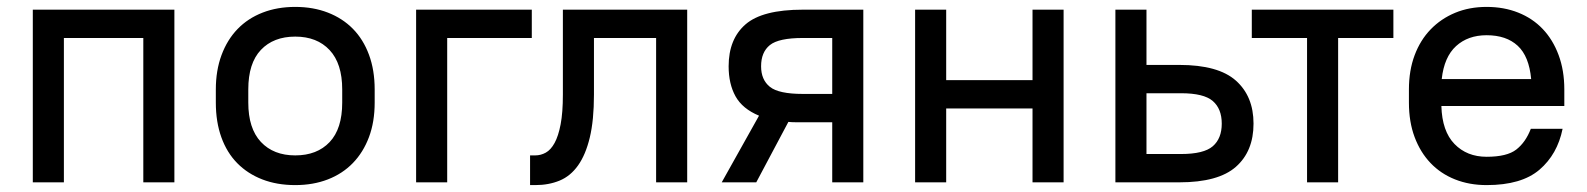

<svg xmlns="http://www.w3.org/2000/svg" viewBox="-20 -528 4595 556"><path d="M395 -418H165V0H75V-500H485V0H395Z M835 8Q782 8 739.5 -8.5Q697 -25 667 -55.5Q637 -86 621 -130.5Q605 -175 605 -231V-269Q605 -324 621.5 -368.5Q638 -413 668 -444Q698 -475 740.5 -491.5Q783 -508 835 -508Q887 -508 929.5 -491.5Q972 -475 1002 -444.5Q1032 -414 1048.5 -369.5Q1065 -325 1065 -269V-231Q1065 -175 1048.5 -131Q1032 -87 1002 -56Q972 -25 929.5 -8.5Q887 8 835 8ZM835 -78Q898 -78 934.5 -116.5Q971 -155 971 -231V-269Q971 -344 934.5 -383Q898 -422 835 -422Q772 -422 735.5 -383.5Q699 -345 699 -269V-231Q699 -156 735.5 -117Q772 -78 835 -78Z M1185 -500H1520V-418H1275V0H1185Z M1515 -78H1530Q1546 -78 1560.5 -86Q1575 -94 1586 -114Q1597 -134 1603.5 -168Q1610 -202 1610 -254V-500H1970V0H1880V-418H1700V-254Q1700 -180 1688 -130Q1676 -80 1654 -49Q1632 -18 1600.5 -5Q1569 8 1530 8H1515Z M2090 -336Q2090 -415 2139 -457.5Q2188 -500 2305 -500H2480V0H2390V-174H2305Q2294 -174 2283.5 -174Q2273 -174 2263 -175L2170 0H2070L2178 -193Q2130 -213 2110 -249Q2090 -285 2090 -336ZM2184 -336Q2184 -297 2209.5 -276.5Q2235 -256 2305 -256H2390V-418H2305Q2235 -418 2209.5 -397.5Q2184 -377 2184 -336Z M2970 -214H2720V0H2630V-500H2720V-296H2970V-500H3060V0H2970Z M3210 -500H3300V-340H3395Q3508 -340 3559 -294.5Q3610 -249 3610 -170Q3610 -90 3559 -45Q3508 0 3395 0H3210ZM3300 -258V-82H3400Q3466 -82 3492 -104.5Q3518 -127 3518 -170Q3518 -213 3492 -235.5Q3466 -258 3400 -258Z M3605 -500H4015V-418H3855V0H3765V-418H3605Z M4285 8Q4235 8 4193.5 -8.5Q4152 -25 4122.5 -56Q4093 -87 4076.5 -131Q4060 -175 4060 -231V-269Q4060 -324 4076.5 -368Q4093 -412 4123 -443Q4153 -474 4194 -491Q4235 -508 4285 -508Q4335 -508 4376.5 -491.5Q4418 -475 4447.5 -444Q4477 -413 4493.5 -368.5Q4510 -324 4510 -269V-221H4154Q4156 -148 4192 -111Q4228 -74 4285 -74Q4344 -74 4371 -95Q4398 -116 4413 -155H4505Q4490 -81 4438 -36.5Q4386 8 4285 8ZM4285 -426Q4231 -426 4196.5 -394.5Q4162 -363 4155 -299H4414Q4408 -365 4375 -395.5Q4342 -426 4285 -426Z"/></svg>

Font: Retni Sans Medium
Style: Regular
Weight: 500
Designer: Vitaly Kuzmin
Foundry: ParaType Ltd.
Version: Version 1.00;March 2, 2019;FontCreator 11.5.0.2425 64-bit; t